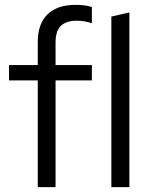

<svg xmlns="http://www.w3.org/2000/svg" viewBox="-20 -768 613 788"><path d="M135 0V-438H17V-501H135V-596Q135 -670 175 -709Q215 -748 290 -748Q310 -748 326 -746Q342 -744 357 -739V-673Q340 -678 326 -680.5Q312 -683 295 -683Q251 -683 229.5 -661.5Q208 -640 208 -594V-501H357V-438H208V0ZM437 0V-700L511 -717V0Z"/></svg>

Font: Red Hat Display Variable
Style: Regular
Weight: 400
Designer: Pentagram, MCKL
Foundry: Pentagram, MCKL
Version: Version 1.021